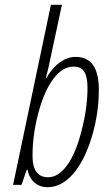

<svg xmlns="http://www.w3.org/2000/svg" viewBox="-20 -780 437 810"><path d="M298.8 -540Q397 -540 397 -401.9Q397 -298.8 366.2 -199Q335.4 -99.1 286.9 -44.7Q238.3 9.8 181.2 9.8Q147.9 9.8 125 -10.3Q102.1 -30.3 96.2 -64H92.8L70.8 0H35.2L194.8 -759.8H241.2L183.1 -488.8L172.9 -449.2H174.8Q199.7 -493.2 232.2 -516.6Q264.6 -540 298.8 -540ZM290 -499Q244.6 -499 205.8 -448.2Q167 -397.5 142.1 -304.7Q117.2 -211.9 117.2 -122.1Q117.2 -32.2 183.1 -32.2Q226.1 -32.2 262.9 -82.5Q299.8 -132.8 324.2 -229Q349.1 -325.2 349.1 -409.2Q349.1 -455.1 335.7 -477.1Q322.3 -499 290 -499Z"/></svg>

Font: Open Sans Hebrew Condensed Light
Style: Italic
Weight: 300
Width: 3
Italic angle: -12°
Foundry: Ascender Corporation, Yanek Iontef
Version: Version 2.001;PS 002.001;hotconv 1.0.70;makeotf.lib2.5.58329